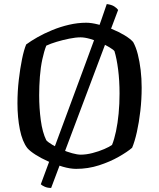

<svg xmlns="http://www.w3.org/2000/svg" viewBox="-20 -832 784 946"><path d="M232 94Q214 94 200.5 88Q187 82 181 76L399 -513Q420 -569 440.5 -626Q461 -683 478.5 -732Q496 -781 506 -812Q530 -809 543.5 -800Q557 -791 562 -783ZM355 0Q326 0 289.5 -10.5Q253 -21 218 -36.5Q183 -52 155.5 -69.5Q128 -87 115 -102Q90 -134 78 -193.5Q66 -253 66 -323Q66 -381 72.5 -437.5Q79 -494 88.5 -540.5Q98 -587 109 -613Q132 -630 164.5 -648.5Q197 -667 237 -683.5Q277 -700 320 -710Q363 -720 405 -720Q430 -720 463.5 -711.5Q497 -703 531.5 -689Q566 -675 594 -658Q622 -641 636 -625Q650 -600 659 -564.5Q668 -529 673 -487Q678 -445 678 -400Q678 -342 671.5 -285.5Q665 -229 654.5 -182Q644 -135 631 -104Q608 -84 565 -59.5Q522 -35 468 -17.5Q414 0 355 0ZM378 -70Q405 -70 436 -78Q467 -86 493.5 -97.5Q520 -109 532 -118Q543 -145 551.5 -185Q560 -225 564.5 -272.5Q569 -320 569 -371Q569 -435 562 -489.5Q555 -544 544 -580Q539 -587 520 -598.5Q501 -610 475.5 -621.5Q450 -633 423.5 -640.5Q397 -648 377 -648Q353 -648 321 -641.5Q289 -635 259 -626Q229 -617 208 -607Q197 -579 188.5 -539.5Q180 -500 176.5 -454Q173 -408 173 -362Q173 -299 181 -239.5Q189 -180 208 -141Q217 -131 238 -118.5Q259 -106 284.5 -95Q310 -84 335.5 -77Q361 -70 378 -70Z"/></svg>

Font: Texturina Medium 12pt
Style: Regular
Weight: 400
Version: Version 1.002